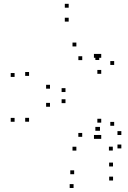

<svg xmlns="http://www.w3.org/2000/svg" viewBox="-20 -755 660 991"><path d="M496 -80V-100H476V-80ZM562.2 22V2H542.2V22ZM606.3 11V-9H586.3V11ZM606.3 -58.2V-78.2H586.3V-58.2ZM569.3 -105.8V-125.8H549.3V-105.8ZM569.3 -419.8V-439.8H549.3V-419.8ZM334.5 -715.3V-735.3H314.5V-715.3ZM55.3 -358V-378H35.3V-358ZM55.3 -126.5V-146.5H35.3V-126.5ZM359.7 215.3V195.3H339.7V215.3ZM563.5 176.7V156.7H543.5V176.7ZM563.2 104.2V84.2H543.2V104.2ZM362.8 144.2V124.2H342.8V144.2ZM130 -126.8V-146.8H110V-126.8ZM130 -363.3V-383.3H110V-363.3ZM334.5 -643.5V-663.5H314.5V-643.5ZM492.2 -445.3V-465.3H472.2V-445.3ZM492.2 -80V-100H472.2V-80ZM374.2 22.3V2.3H354.2V22.3ZM485 -38.3V-58.3H465V-38.3ZM502.5 -38.3V-58.3H482.5V-38.3ZM502.5 -122V-142H482.5V-122ZM404.3 -48.8V-68.8H384.3V-48.8ZM318 -222.7V-242.7H298V-222.7ZM318 -280V-300H298V-280ZM404.5 -444.7V-464.7H384.5V-444.7ZM502.5 -374V-394H482.5V-374ZM502.5 -456.7V-476.7H482.5V-456.7ZM484.8 -456.7V-476.7H464.8V-456.7ZM374.2 -515.3V-535.3H354.2V-515.3ZM238 -297.3V-317.3H218V-297.3ZM238 -204V-224H218V-204Z"/></svg>

Font: Monaspace Radon Dots Var
Style: Regular
Weight: 400
Designer: Riley Cran and the Lettermatic Team
Version: Version 1.100 (Monaspace Radon Dots)